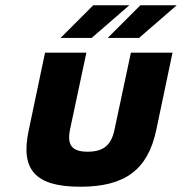

<svg xmlns="http://www.w3.org/2000/svg" viewBox="-20 -700 691 729"><path d="M89 -205C57 -56 113 9 285 9C455 9 541 -56 573 -205L635 -500H477L415 -209C403 -150 374 -124 313 -124C252 -124 234 -150 246 -209L308 -500H151ZM210 -556H328L471 -680H334ZM389 -556H508L651 -680H513Z"/></svg>

Font: LT Wave Text Black Italic
Style: Regular
Weight: 900
Designer: Daniel Lyons
Version: Version 2.5 (Glyphs App)